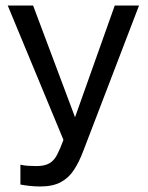

<svg xmlns="http://www.w3.org/2000/svg" viewBox="-20 -514 535 696"><path d="M210 -7 8 -494H100L252 -89L396 -494H484L282 33Q267 73 248 102Q229 131 200 146.5Q171 162 126 162Q107 162 88.5 160Q70 158 54 155V83Q67 86 81 87Q95 88 111 88Q142 88 159 78Q176 68 187 47Q198 26 210 -7Z"/></svg>

Font: Blinker
Style: Regular
Weight: 400
Designer: Juergen Huber
Foundry: supertype
Version: 1.017